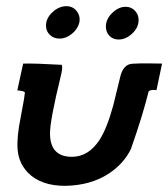

<svg xmlns="http://www.w3.org/2000/svg" viewBox="-20 -594 545 622"><path d="M364 -466Q346 -466 334.5 -478Q323 -490 323 -508Q323 -532 343.5 -552Q364 -572 387 -572Q405 -572 417 -559.5Q429 -547 429 -529Q429 -505 408.5 -485.5Q388 -466 364 -466ZM237 -521Q232 -500 213 -484.5Q194 -469 173 -469Q154 -469 141.5 -481Q129 -493 129 -511Q129 -535 150 -554.5Q171 -574 195 -574Q216 -574 228.5 -558Q241 -542 237 -521ZM505 -388 487 -302Q465 -305 461 -296Q443 -222 404 -111Q381 -64 333 -32Q275 6 194 8Q113 9 70 -35Q40 -67 37 -111Q34 -150 47 -214Q60 -282 60 -290Q62 -293 59.5 -295.5Q57 -298 52 -299Q47 -300 43 -300.5Q39 -301 36 -301L55 -388Q95 -389 180 -384Q184 -376 177 -348Q142 -205 142 -162Q142 -86 213 -86Q266 -86 302 -140Q327 -179 347 -253Q351 -270 359 -302Q367 -334 371 -351Q380 -380 400 -386Q413 -390 505 -388Z"/></svg>

Font: GFS Neohellenic Rg
Style: Bold Italic
Weight: 700
Italic angle: -12°
Designer: Designed by Takis Katsoulidis and George D. Matthiopoulos.
Foundry: Designed by Takis Katsoulidis and George D. Matthiopoulos.
Version: Version 1.0